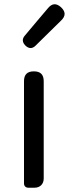

<svg xmlns="http://www.w3.org/2000/svg" viewBox="-20 -876 322 896"><path d="M184 -271V-497C184 -528 169 -543 138 -543C107 -543 92 -528 92 -497V-20C92 -8 100 0 112 0H138H141C167 0 184 -17 184 -43ZM154 -779 96 -710C82 -694 84 -678 99 -663C115 -648 131 -648 146 -663L210 -726L265 -780C287 -801 287 -821 265 -842C243 -862 223 -861 204 -838Z"/></svg>

Font: GenSenRounded2 TW R
Style: Regular
Weight: 400
Version: Version 2.100;PS 2.1;hotconv 16.6.51;makeotf.lib2.5.65220 DE